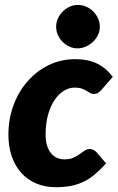

<svg xmlns="http://www.w3.org/2000/svg" viewBox="-20 -772 492 800"><path d="M422 -91Q397 -63.5 374 -44.5Q351 -25.5 326.5 -14Q302 -2.5 274.2 2.8Q246.5 8 213 8Q167.5 8 131 -7.5Q94.5 -23 68.8 -51.5Q43 -80 29 -120.5Q15 -161 15 -211.5Q15 -275 35.8 -332Q56.5 -389 93.8 -432Q131 -475 182 -500.2Q233 -525.5 294 -525.5Q346 -525.5 383.2 -507.8Q420.5 -490 450 -452L400 -394.5Q394.5 -389 387.5 -384.8Q380.5 -380.5 372 -380.5Q362 -380.5 355.2 -384.8Q348.5 -389 340.5 -393.8Q332.5 -398.5 321 -402.8Q309.5 -407 291 -407Q268 -407 246.2 -393.8Q224.5 -380.5 207.5 -355.5Q190.5 -330.5 180.2 -294Q170 -257.5 170 -211Q170 -185 176 -165.8Q182 -146.5 192.5 -133.8Q203 -121 217 -114.5Q231 -108 247 -108Q271 -108 285.8 -114.8Q300.5 -121.5 311.5 -129.5Q322.5 -137.5 332 -144.2Q341.5 -151 355 -151Q362.5 -151 369.5 -147.2Q376.5 -143.5 382 -138L422 -91ZM396 -660.5Q396 -642 388 -625.8Q380 -609.5 367 -597.2Q354 -585 337.2 -577.8Q320.5 -570.5 303 -570.5Q285.5 -570.5 269.5 -577.8Q253.5 -585 241.2 -597.2Q229 -609.5 221.5 -625.8Q214 -642 214 -660.5Q214 -679 221.5 -695.5Q229 -712 241.8 -724.5Q254.5 -737 270.5 -744.2Q286.5 -751.5 304 -751.5Q322 -751.5 338.5 -744.5Q355 -737.5 367.8 -725Q380.5 -712.5 388.2 -696Q396 -679.5 396 -660.5Z"/></svg>

Font: Lato ExtraBold
Style: Italic
Weight: 800
Italic angle: -7°
Designer: Lukasz Dziedzic with Adam Twardoch and Botio Nikoltchev
Foundry: tyPoland Lukasz Dziedzic
Version: Version 2.015; 2015-08-06; http://www.latofonts.com/